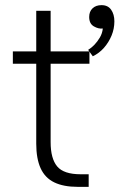

<svg xmlns="http://www.w3.org/2000/svg" viewBox="-20 -727 465 747"><path d="M283 0Q227 0 191 -17.5Q155 -35 138 -72.5Q121 -110 121 -168V-479H30V-527H121V-685H177V-527H328V-479H177V-174Q177 -110 202.5 -79.5Q228 -49 294 -49H325V0ZM341 -508 323 -533Q336 -541 347.5 -553Q359 -565 368.5 -581Q378 -597 380 -616Q363 -614 345 -624.5Q327 -635 327 -661Q327 -682 340 -694.5Q353 -707 375 -707Q400 -707 412.5 -689Q425 -671 425 -644Q425 -615 414 -588.5Q403 -562 384.5 -541Q366 -520 341 -508Z"/></svg>

Font: Onest ExtraLight
Style: Regular
Weight: 250
Designer: Dmitri Voloshin, Andrey Kudryavtsev
Foundry: Dmitri Voloshin, Andrey Kudryavtsev
Version: Version 1.000;gftools[0.9.33]